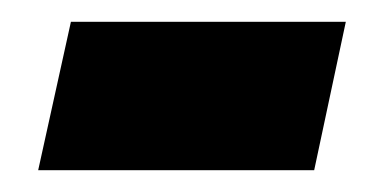

<svg xmlns="http://www.w3.org/2000/svg" viewBox="-20 -356 351 176"><path d="M15 -200 45 -336H297L268 -200Z"/></svg>

Font: Noto Sans Disp ExtBd
Style: Italic
Weight: 800
Italic angle: -12°
Designer: Monotype Design Team
Foundry: Monotype Imaging Inc.
Version: Version 2.000;GOOG;noto-source:20170915:90ef993387c0